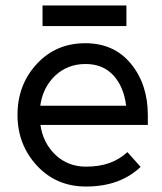

<svg xmlns="http://www.w3.org/2000/svg" viewBox="-20 -670 593 702"><path d="M520.5 -213.3V-249Q520.5 -362.2 458.2 -437.5Q396.7 -512 291.8 -512Q184.5 -512 114.3 -436Q44 -359.8 44 -250Q44 -141.2 115.2 -64.2Q186.2 12 294.2 12Q356.8 12 406.3 -5.8Q455.8 -23.7 494.2 -59.8L445.8 -113.8Q417.5 -87.7 380.7 -74.2Q343.8 -60.7 294.2 -60.7Q228.3 -60.7 182.2 -104.3Q137 -148.2 127.8 -213.3ZM292.5 -436Q357 -436 395 -394Q432.7 -352.5 441.2 -283.3H127.2Q136.3 -349.8 181.3 -393Q227.2 -436 292.5 -436ZM135.5 -574.8H442.2V-650H135.5Z"/></svg>

Font: Unageo Variable
Style: Regular
Weight: 300
Designer: Richard Sepsi
Foundry: Richard Sepsi
Version: Version 2.200